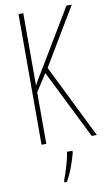

<svg xmlns="http://www.w3.org/2000/svg" viewBox="-101 -763 583 1033"><g transform="rotate(-10 190.0 -246.5)"><path d="M380 0 182 -401 369 -714H340L160 -414C132 -368 112 -336 104 -318V-714H78V0H104V-282L165 -376L352 0ZM236 71V61H206C202 101 178 175 164 211V221H177C204 176 224 117 236 71Z"/></g></svg>

Font: Noto Sans Malayalam ExtraCondensed Thin
Style: Regular
Weight: 100
Width: 2
Designer: Jelle Bosma - Monotype Design Team
Foundry: Monotype Imaging Inc.
Version: Version 2.104